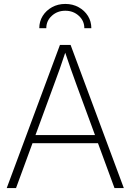

<svg xmlns="http://www.w3.org/2000/svg" viewBox="-20 -956 664 976"><path d="M14.2 0 284.7 -727.5H338.9L609.4 0H562L370.1 -521.5Q355.5 -561.5 339.6 -606.4Q323.7 -651.4 304.7 -708H318.4Q299.8 -651.4 283.9 -606.4Q268.1 -561.5 252.9 -521.5L61.5 0ZM131.8 -228V-269.5H491.7V-228ZM312 -936Q349.6 -936 379.6 -919.4Q409.7 -902.8 427 -875Q444.3 -847.2 444.3 -812.5H408.7Q408.7 -850.1 380.6 -875.7Q352.5 -901.4 312 -901.4Q271.5 -901.4 243.4 -875.7Q215.3 -850.1 215.3 -812.5H179.7Q179.7 -847.2 197 -875Q214.4 -902.8 244.4 -919.4Q274.4 -936 312 -936Z"/></svg>

Font: Inter 28pt ExtraLight
Style: Regular
Weight: 250
Designer: Rasmus Andersson
Foundry: rsms
Version: Version 4.001;git-66647c0bb